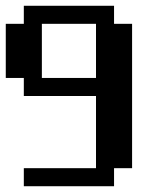

<svg xmlns="http://www.w3.org/2000/svg" viewBox="-20 -645 540 665"><path d="M0 -562.5H62.5V-625H375V-562.5H437.5V-62.5H375V0H62.5V-62.5H312.5V-312.5H62.5V-375H0ZM125 -562.5V-375H312.5V-562.5Z"/></svg>

Font: NeoDunggeunmo Pro
Style: Regular
Weight: 400
Version: Version 1.020